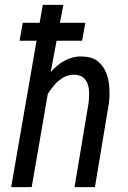

<svg xmlns="http://www.w3.org/2000/svg" viewBox="-20 -770 528 790"><path d="M212.9 -602.5H317.9L331.1 -676.3H226.6L240.7 -750H156.2L143.1 -676.3H73.7L60.5 -602.5H130.4L25.9 0H110.4L176.8 -384.3C183.1 -393.6 189.9 -403.3 197.3 -412.6C204.6 -421.9 212.4 -430.7 221.7 -438C230.5 -445.3 240.2 -451.7 251 -456.1C261.2 -460.4 272.9 -462.9 285.2 -462.4C301.3 -461.9 313.5 -458.5 322.3 -451.2C331.1 -443.8 337.4 -434.6 341.3 -423.3C344.7 -412.1 346.7 -399.4 346.7 -386.2C346.7 -373 346.2 -359.9 344.7 -347.7L286.6 0H370.6L428.2 -346.2C430.7 -367.7 431.2 -389.6 429.7 -412.1C428.2 -434.6 423.3 -455.1 415.5 -473.6C407.7 -492.2 396 -507.3 380.4 -519.5C364.3 -531.2 343.3 -537.1 316.9 -537.6C303.7 -538.1 291.5 -536.6 279.8 -533.7C267.6 -530.3 256.3 -525.9 246.1 -520.5C235.4 -514.6 225.1 -507.8 215.8 -500C206.1 -491.7 196.8 -482.9 188.5 -473.6Z"/></svg>

Font: Roboto Condensed
Style: Italic
Weight: 400
Designer: Google
Version: Version 1.000;PS 001.000;hotconv 1.0.88;makeotf.lib2.5.64775